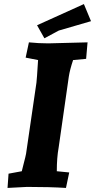

<svg xmlns="http://www.w3.org/2000/svg" viewBox="-20 -918 467 943"><path d="M410 -710 403 -629 339 -623Q323 -575 318 -542L268 -193Q259 -144 259 -77L320 -71L304 5Q225 0 113 0L17 5L22 -65L87 -77Q87 -79 96.5 -115Q106 -151 108 -163L159 -512Q161 -526 167 -623L106 -635L122 -710Q170 -705 217 -705ZM392 -898 427 -814Q288 -774 269 -768L198 -730L162 -794Z"/></svg>

Font: Andada
Style: Bold Italic
Weight: 700
Italic angle: -8.29999°
Designer: Carolina Giovagnoli
Foundry: Carolina Giovagnoli
Version: Version 1.003